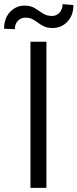

<svg xmlns="http://www.w3.org/2000/svg" viewBox="-52 -914 377 934"><path d="M173.8 -710.9V0H96.2V-710.9ZM252.4 -893.6 305.2 -889.6Q305.2 -839.4 275.9 -808.6Q246.6 -777.8 204.6 -777.8Q179.2 -777.8 162.8 -785.4Q146.5 -793 133.5 -803Q120.6 -813 106.2 -820.6Q91.8 -828.1 71.3 -828.1Q49.8 -828.1 34.9 -812.5Q20 -796.9 20 -772L-32.2 -774.4Q-32.2 -824.7 -3.2 -855.7Q25.9 -886.7 67.9 -886.7Q97.2 -886.7 117.2 -874.3Q137.2 -861.8 156 -849.1Q174.8 -836.4 201.2 -836.4Q222.7 -836.4 237.5 -852.5Q252.4 -868.7 252.4 -893.6Z"/></svg>

Font: Vazirmatn UI FD Light
Style: Regular
Weight: 300
Designer: Saber Rastikerdar
Foundry: Saber Rastikerdar
Version: Version 33.003